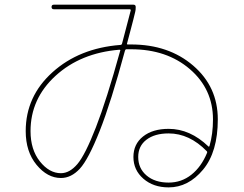

<svg xmlns="http://www.w3.org/2000/svg" viewBox="-20 -770 1040 820"><path d="M489.3 -557.6Q324.2 -543.9 217.3 -446.3Q110.4 -348.6 110.4 -210Q110.4 -130.9 150.4 -80.6Q190.4 -30.3 240.2 -30.3Q277.3 -30.3 310.5 -69.3Q343.8 -108.4 389.6 -226.1Q435.5 -343.8 493.2 -552.7Q496.1 -557.6 489.3 -557.6ZM864.3 -117.2Q866.2 -121.1 863.3 -124Q789.1 -200.2 700.2 -200.2Q640.6 -200.2 605.5 -173.3Q570.3 -146.5 570.3 -99.6Q570.3 -50.8 606 -20.5Q641.6 9.8 700.2 9.8Q754.9 9.8 797.4 -23.9Q839.8 -57.6 864.3 -117.2ZM240.2 -9.8Q182.6 -9.8 136.2 -65.9Q89.8 -122.1 89.8 -210Q89.8 -358.4 204.1 -461.4Q318.4 -564.5 494.1 -578.1Q499 -578.1 501 -583Q512.7 -627.9 538.1 -724.6Q540 -729.5 534.2 -730.5H210Q200.2 -730.5 200.2 -740.2Q200.2 -750 210 -750H549.8Q559.6 -750 559.6 -740.2Q559.6 -726.6 557.6 -719.7Q550.8 -690.4 537.6 -641.1Q524.4 -591.8 522.5 -584Q520.5 -580.1 526.4 -580.1H540Q700.2 -580.1 805.2 -489.7Q910.2 -399.4 910.2 -260.3Q910.2 -121.1 847.2 -45.4Q784.2 30.3 700.2 30.3Q634.8 30.3 592.3 -6.8Q549.8 -43.9 549.8 -99.6Q549.8 -154.3 590.8 -187Q631.8 -219.7 700.2 -219.7Q792 -219.7 870.1 -144.5Q873 -141.6 875 -147.5Q889.6 -198.2 889.6 -259.8Q889.6 -389.6 791 -474.6Q692.4 -559.6 540 -559.6H519.5Q515.6 -559.6 513.7 -553.7Q454.1 -333 405.8 -210.9Q357.4 -88.9 320.8 -49.3Q284.2 -9.8 240.2 -9.8Z"/></svg>

Font: Rounded Mgen+ 1mn thin
Style: Regular
Weight: 100
Designer: [Source Han Sans]
Ryoko NISHIZUKA  (kana & ideographs); Paul D. Hunt (Latin, Greek & Cyrillic); Wenlong ZHANG  (bopomofo
Version: Version 1.059.20150602